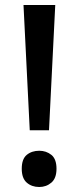

<svg xmlns="http://www.w3.org/2000/svg" viewBox="-20 -978 315 768"><path d="M176 -457H99L74 -958H201ZM67 -303Q67 -342 87 -358.5Q107 -375 137 -375Q165 -375 185.5 -358.5Q206 -342 206 -303Q206 -265 185.5 -247.5Q165 -230 137 -230Q107 -230 87 -247.5Q67 -265 67 -303Z"/></svg>

Font: Noto Sans Khmer UI Medium
Style: Regular
Weight: 500
Designer: Danh Hong and the Monotype Design Team
Foundry: Monotype Imaging Inc.
Version: Version 2.002; ttfautohint (v1.8.4.7-5d5b)